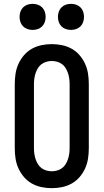

<svg xmlns="http://www.w3.org/2000/svg" viewBox="-20 -973 540 1001"><path d="M250 8Q223 8 196.5 2.5Q170 -3 146.5 -16Q123 -29 105 -50Q87 -71 76 -95.5Q65 -120 61 -146.5Q57 -173 57 -200V-535Q57 -562 61 -588.5Q65 -615 76 -639.5Q87 -664 105 -685Q123 -706 146.5 -719Q170 -732 196.5 -737.5Q223 -743 250 -743Q277 -743 303.5 -737.5Q330 -732 353.5 -719Q377 -706 395 -685Q413 -664 424 -639.5Q435 -615 439 -588.5Q443 -562 443 -535V-200Q443 -173 439 -146.5Q435 -120 424 -95.5Q413 -71 395 -50Q377 -29 353.5 -16Q330 -3 303.5 2.5Q277 8 250 8ZM250 -80Q264 -80 278 -84Q292 -88 303.5 -96.5Q315 -105 322.5 -117.5Q330 -130 334.5 -143.5Q339 -157 341 -171.5Q343 -186 343 -200V-535Q343 -549 341 -563.5Q339 -578 334.5 -591.5Q330 -605 322.5 -617.5Q315 -630 303.5 -638.5Q292 -647 278 -651Q264 -655 250 -655Q236 -655 222 -651Q208 -647 196.5 -638.5Q185 -630 177.5 -617.5Q170 -605 165.5 -591.5Q161 -578 159 -563.5Q157 -549 157 -535V-200Q157 -186 159 -171.5Q161 -157 165.5 -143.5Q170 -130 177.5 -117.5Q185 -105 196.5 -96.5Q208 -88 222 -84Q236 -80 250 -80ZM350 -817Q336 -817 323 -821.5Q310 -826 300.5 -835.5Q291 -845 286.5 -858Q282 -871 282 -885Q282 -899 286.5 -912Q291 -925 300.5 -934.5Q310 -944 323 -948.5Q336 -953 350 -953Q364 -953 377 -948.5Q390 -944 399.5 -934.5Q409 -925 413.5 -912Q418 -899 418 -885Q418 -871 413.5 -858Q409 -845 399.5 -835.5Q390 -826 377 -821.5Q364 -817 350 -817ZM150 -817Q136 -817 123 -821.5Q110 -826 100.5 -835.5Q91 -845 86.5 -858Q82 -871 82 -885Q82 -899 86.5 -912Q91 -925 100.5 -934.5Q110 -944 123 -948.5Q136 -953 150 -953Q164 -953 177 -948.5Q190 -944 199.5 -934.5Q209 -925 213.5 -912Q218 -899 218 -885Q218 -871 213.5 -858Q209 -845 199.5 -835.5Q190 -826 177 -821.5Q164 -817 150 -817Z"/></svg>

Font: Iosevka Curly Slab Semibold
Style: Regular
Weight: 600
Monospace: yes
Designer: Belleve Invis
Foundry: Belleve Invis
Version: Version 22.1.2; ttfautohint (v1.8.4)